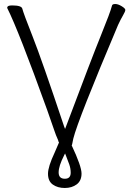

<svg xmlns="http://www.w3.org/2000/svg" viewBox="-20 -726 660 956"><path d="M337 -2Q386 102 386 138Q386 174 362 192Q338 210 302.5 210Q267 210 243 193Q219 176 219 139Q219 104 252 34Q263 9 274 -17L272 -19L269 -29Q258 -53 249.5 -79Q241 -105 215 -178Q72 -575 16 -686Q16 -687 16 -688Q16 -699 40 -699Q87 -699 91 -683Q97 -659 142.5 -544Q188 -429 299 -97L304 -84L309 -97Q437 -438 483 -551Q529 -664 538 -699Q540 -706 554 -706Q568 -706 586 -695Q604 -684 604 -676.5Q604 -669 592.5 -649.5Q581 -630 568 -602Q368 -129 345 -36Q341 -18 340 -11.5Q339 -5 337 -2ZM303 164Q332 164 332 134Q332 113 325 93Q318 73 308 48L304 38L299 48Q272 101 272 132.5Q272 164 303 164Z"/></svg>

Font: ToneOZ-Pinyin-WenKai-Light
Style: Light
Weight: 300
Designer: Fontworks Inc.
Foundry: ToneOZ
Version: Version 0.240331